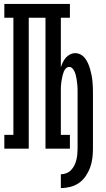

<svg xmlns="http://www.w3.org/2000/svg" viewBox="-20 -755 540 975"><path d="M289 200V130Q303 130 317 124.5Q331 119 341 108.5Q351 98 357.5 85Q364 72 367.5 58Q371 44 372.5 29.5Q374 15 374 0V-282Q374 -291 374 -300.5Q374 -310 373 -319.5Q372 -329 371 -338Q370 -347 368.5 -356Q367 -365 364.5 -374.5Q362 -384 358 -392.5Q354 -401 347.5 -408Q341 -415 331 -415Q322 -415 315 -408Q308 -401 304.5 -392.5Q301 -384 298.5 -374.5Q296 -365 294.5 -356Q293 -347 291.5 -338Q290 -329 289.5 -319.5Q289 -310 289 -300.5Q289 -291 289 -282V-70H335V0H211V-665H126V0H2V-70H48V-665H2V-735H335V-665H289V-413Q293 -426 299 -438.5Q305 -451 314 -461.5Q323 -472 335.5 -478.5Q348 -485 362 -485Q377 -485 390.5 -477.5Q404 -470 413 -457.5Q422 -445 428 -431Q434 -417 438 -402.5Q442 -388 445 -373Q448 -358 449.5 -342.5Q451 -327 451.5 -312Q452 -297 452 -282V0Q452 24 449 48.5Q446 73 437.5 96Q429 119 415 139.5Q401 160 381 174Q361 188 337 194Q313 200 289 200Z"/></svg>

Font: Iosevka Gothic
Style: Regular
Weight: 400
Monospace: yes
Designer: Belleve Invis
Foundry: Belleve Invis
Version: Version 15.5.1; ttfautohint (v1.8.4)